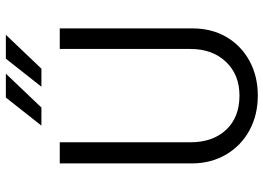

<svg xmlns="http://www.w3.org/2000/svg" viewBox="-146 -774 926 675"><g transform="rotate(-90 317.5 -437.0)"><path d="M196.3 -23.4Q142.6 -52.7 111.3 -105.5Q80.1 -159.2 80.1 -224.6V-690.4H154.3V-231.4Q154.3 -152.3 198.2 -105.5Q242.2 -58.6 318.4 -58.6Q391.6 -58.6 436.5 -105.5Q482.4 -153.3 482.4 -231.4V-690.4H554.7V-224.6Q554.7 -156.2 524.4 -104.5Q494.1 -52.7 440.4 -23.4Q386.7 5.9 318.4 5.9Q251 5.9 196.3 -23.4ZM311.5 -879.9H395.5L276.4 -754.9H212.9ZM448.2 -879.9H532.2L413.1 -754.9H349.6Z"/></g></svg>

Font: DINish
Style: Regular
Weight: 400
Designer: Bert Driehuis
Foundry: Playbeing
Version: Version 3.008; git-95204e4c-release